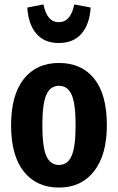

<svg xmlns="http://www.w3.org/2000/svg" viewBox="-20 -830 532 866"><path d="M462 -265Q462 -132 404.5 -58Q347 16 246 16Q145 16 87.5 -56Q30 -128 30 -265Q30 -401 87 -473.5Q144 -546 246 -546Q348 -546 405 -475Q462 -404 462 -265ZM171 -265Q171 -167 189 -126.5Q207 -86 246 -86Q285 -86 303 -127Q321 -168 321 -265Q321 -363 303 -403Q285 -443 246 -443Q207 -443 189 -402.5Q171 -362 171 -265ZM103 -796 176 -810Q192 -730 245 -730Q299 -730 315 -810L389 -796Q384 -720 347.5 -678Q311 -636 245 -636Q180 -636 144 -678Q108 -720 103 -796Z"/></svg>

Font: Fira Sans Extra Condensed SemiBold
Style: Regular
Weight: 600
Width: 1
Designer: Carrois Corporate & Edenspiekermann AG
Foundry: Carrois Corporate GbR & Edenspiekermann AG
Version: Version 4.203